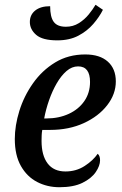

<svg xmlns="http://www.w3.org/2000/svg" viewBox="-20 -774 511 804"><path d="M229 10Q178 10 135.5 -12Q93 -34 67.5 -79Q42 -124 42 -192Q42 -248 61 -309.5Q80 -371 118 -425Q156 -479 211 -512.5Q266 -546 337 -546Q398 -546 431.5 -516Q465 -486 465 -433Q465 -380 429 -333.5Q393 -287 331 -258.5Q269 -230 190 -230H157Q155 -219 154.5 -207Q154 -195 154 -184Q154 -123 179.5 -89.5Q205 -56 254 -56Q299 -56 334.5 -79Q370 -102 389 -130Q399 -122 399 -103Q399 -80 381 -53.5Q363 -27 325.5 -8.5Q288 10 229 10ZM174 -278Q226 -278 267.5 -297Q309 -316 333 -350.5Q357 -385 357 -431Q357 -496 307 -496Q281 -496 258.5 -476.5Q236 -457 217.5 -425Q199 -393 185.5 -354.5Q172 -316 165 -278ZM220 -605Q158 -605 131.5 -628Q105 -651 105 -682Q105 -712 127.5 -730Q150 -748 190 -748Q190 -703 205 -682.5Q220 -662 256 -662Q286 -662 310 -677Q334 -692 351.5 -713.5Q369 -735 380 -754L411 -733Q396 -703 370.5 -673.5Q345 -644 308 -624.5Q271 -605 220 -605Z"/></svg>

Font: Noto Serif SemiCondensed Medium
Style: Italic
Weight: 500
Width: 4
Italic angle: -12°
Designer: Monotype Design Team
Foundry: Monotype Imaging Inc.
Version: Version 2.013